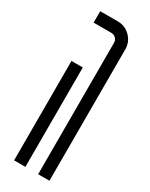

<svg xmlns="http://www.w3.org/2000/svg" viewBox="-174 -680 559 717"><g transform="rotate(30 105.5 -321.5)"><path d="M77.9 0H29.2V-428.6H77.9ZM132.9 0V-566.4Q132.9 -578.1 124.9 -586Q117 -593.9 105.4 -593.9H29.2V-643.1H105.4Q137 -643.1 159.3 -620.6Q181.6 -598.1 181.6 -566.4V0Z"/></g></svg>

Font: Marapfhont
Style: Book
Weight: 400
Version: Version 0.15